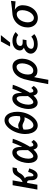

<svg xmlns="http://www.w3.org/2000/svg" viewBox="1566 -2416 1095 4266"><g transform="rotate(-90 2113.0 -283.5)"><path d="M242 -132V-142.5Q241.5 -167 239.2 -184Q237 -201 228 -214Q219 -227 200.5 -227H181L141 0H33.5L130.5 -550H238L199 -328.5Q234 -339.5 264.8 -366Q295.5 -392.5 317.5 -435Q341 -475.5 360.8 -499.2Q380.5 -523 410.5 -536.8Q440.5 -550.5 486 -550.5H526L509.5 -456.5H495Q457.5 -456.5 431.8 -433.5Q406 -410.5 387.5 -370.5Q373.5 -346.5 346.8 -320.2Q320 -294 282 -277Q303 -266.5 312.5 -247.5Q322 -228.5 324 -197.5Q325.5 -188.5 325.8 -175.5Q326 -162.5 326 -150Q326 -119 330.5 -103.5Q335 -88 351 -88Q374.5 -88 392.8 -120.2Q411 -152.5 425.5 -205L504.5 -180Q481.5 -99.5 442.8 -47.2Q404 5 347.5 5Q307.5 5 283.5 -16.2Q259.5 -37.5 250 -68.8Q240.5 -100 242 -132Z M624 -194.5Q624 -236.5 632 -281.5Q646.5 -365 679.5 -427.2Q712.5 -489.5 758.2 -523Q804 -556.5 856 -556.5Q908.5 -556.5 937.8 -525Q967 -493.5 975 -436Q982.5 -402.5 983.5 -337.5Q1009 -390 1034.5 -452Q1060 -514 1073 -554L1162.5 -546Q1136 -462 1093 -369.5Q1050 -277 1006 -201.5L985.5 -170Q988.5 -129 997 -109.2Q1005.5 -89.5 1025 -89.5Q1043 -89.5 1060 -102.5Q1077 -115.5 1090 -135.5L1136.5 -81.5Q1111.5 -45 1081 -19.8Q1050.5 5.5 1012.5 5.5Q979 5.5 956.2 -18Q933.5 -41.5 922 -86.5Q840.5 6.5 764.5 6.5Q721.5 6.5 689.8 -18.2Q658 -43 641 -88.2Q624 -133.5 624 -194.5ZM720 -202Q720 -152.5 735.2 -121.8Q750.5 -91 775.5 -91Q803 -91 838.8 -123.2Q874.5 -155.5 910.5 -208.5Q910 -228.5 910 -277.5Q909.5 -312 909 -345.2Q908.5 -378.5 906.5 -393Q903 -421.5 890 -441Q877 -460.5 858 -460.5Q832 -460.5 805.5 -436.2Q779 -412 757.5 -367.2Q736 -322.5 725.5 -263Q720 -229 720 -202Z M1267.5 -269Q1267.5 -313.5 1276 -363.5Q1292.5 -456 1336.2 -540.5Q1380 -625 1442.2 -677.5Q1504.5 -730 1573.5 -730Q1633.5 -730 1676 -692Q1718.5 -654 1740.2 -589.8Q1762 -525.5 1762 -447.5Q1762 -397.5 1753 -346.5Q1737 -252.5 1693 -171.2Q1649 -90 1587.2 -41.2Q1525.5 7.5 1459.5 7.5Q1401 7.5 1357.5 -28.5Q1314 -64.5 1290.8 -127.5Q1267.5 -190.5 1267.5 -269ZM1640 -286.5Q1622 -283.5 1607 -283.5Q1582.5 -283.5 1564.5 -289.8Q1546.5 -296 1522.5 -308.5Q1501 -319.5 1485.5 -325Q1470 -330.5 1450.5 -330.5Q1415 -330.5 1368 -308Q1366 -279 1366 -265.5Q1366 -213 1377.5 -172.8Q1389 -132.5 1410.8 -110.2Q1432.5 -88 1462.5 -88Q1495 -88 1528.5 -111.8Q1562 -135.5 1591.2 -180.2Q1620.5 -225 1640 -286.5ZM1458 -426.5Q1477.5 -426.5 1493.2 -420.8Q1509 -415 1530.5 -403.5Q1554 -391 1571 -385Q1588 -379 1610.5 -379Q1634 -379 1662.5 -387.5Q1668.5 -429.5 1668.5 -467Q1668.5 -518.5 1657.5 -557.8Q1646.5 -597 1624.8 -619Q1603 -641 1572 -641Q1534 -641 1497.2 -610.8Q1460.5 -580.5 1431.2 -527.5Q1402 -474.5 1385 -408Q1426 -426.5 1458 -426.5Z M1824 -194.5Q1824 -236.5 1832 -281.5Q1846.5 -365 1879.5 -427.2Q1912.5 -489.5 1958.2 -523Q2004 -556.5 2056 -556.5Q2108.5 -556.5 2137.8 -525Q2167 -493.5 2175 -436Q2182.5 -402.5 2183.5 -337.5Q2209 -390 2234.5 -452Q2260 -514 2273 -554L2362.5 -546Q2336 -462 2293 -369.5Q2250 -277 2206 -201.5L2185.5 -170Q2188.5 -129 2197 -109.2Q2205.5 -89.5 2225 -89.5Q2243 -89.5 2260 -102.5Q2277 -115.5 2290 -135.5L2336.5 -81.5Q2311.5 -45 2281 -19.8Q2250.5 5.5 2212.5 5.5Q2179 5.5 2156.2 -18Q2133.5 -41.5 2122 -86.5Q2040.5 6.5 1964.5 6.5Q1921.5 6.5 1889.8 -18.2Q1858 -43 1841 -88.2Q1824 -133.5 1824 -194.5ZM1920 -202Q1920 -152.5 1935.2 -121.8Q1950.5 -91 1975.5 -91Q2003 -91 2038.8 -123.2Q2074.5 -155.5 2110.5 -208.5Q2110 -228.5 2110 -277.5Q2109.5 -312 2109 -345.2Q2108.5 -378.5 2106.5 -393Q2103 -421.5 2090 -441Q2077 -460.5 2058 -460.5Q2032 -460.5 2005.5 -436.2Q1979 -412 1957.5 -367.2Q1936 -322.5 1925.5 -263Q1920 -229 1920 -202Z M2376 240 2415.5 38.5 2424.5 -9Q2440 -92 2454.5 -161.2Q2469 -230.5 2488 -297.5Q2512.5 -380.5 2554.5 -438Q2596.5 -495.5 2651.2 -524.2Q2706 -553 2768.5 -553Q2822 -553 2861.2 -525Q2900.5 -497 2921.2 -448.5Q2942 -400 2942 -339.5Q2942 -307.5 2936 -274.5Q2921 -189 2881.8 -126.8Q2842.5 -64.5 2788.8 -31.8Q2735 1 2676.5 1Q2633 1 2605 -9.2Q2577 -19.5 2561.8 -34.8Q2546.5 -50 2533 -72.5Q2527.5 -53.5 2521.2 -22.8Q2515 8 2505.5 63Q2486 172.5 2472 244ZM2833 -285.5Q2838 -316.5 2838 -339.5Q2838 -394 2817.2 -428.2Q2796.5 -462.5 2758.5 -462.5Q2721.5 -462.5 2687.2 -436.2Q2653 -410 2628.5 -365.8Q2604 -321.5 2595 -270Q2589 -236.5 2589 -208Q2589 -152 2611.8 -121.5Q2634.5 -91 2679 -91Q2715 -91 2746.2 -115Q2777.5 -139 2800 -183Q2822.5 -227 2833 -285.5Z M3108.5 -42Q3053.5 -87 3053.5 -145.5Q3053.5 -158.5 3055.5 -169Q3063.5 -212 3096.2 -245.2Q3129 -278.5 3186 -300.5Q3156.5 -314 3140.5 -336.2Q3124.5 -358.5 3124.5 -389Q3124.5 -399 3127 -413Q3133 -445 3151.8 -472Q3170.5 -499 3199.5 -518Q3255 -554 3341.5 -554Q3372.5 -554 3395 -549.8Q3417.5 -545.5 3439 -538Q3487.5 -521 3533.5 -483.5L3467 -426Q3419.5 -466.5 3346 -466.5Q3295.5 -466.5 3263.2 -446.8Q3231 -427 3225.5 -389Q3225 -384 3224.5 -378.5Q3224.5 -352 3245.5 -339.2Q3266.5 -326.5 3308.5 -326.5H3368.5L3353.5 -242H3294.5Q3263 -242 3234.2 -230.5Q3205.5 -219 3186.2 -198Q3167 -177 3162.5 -150Q3161.5 -142 3161.5 -138Q3161.5 -107.5 3189.2 -91.8Q3217 -76 3267.5 -76Q3365 -76 3431 -135L3488 -68Q3447 -31.5 3388 -12.2Q3329 7 3263.5 7Q3213.5 7 3176.5 -4.8Q3139.5 -16.5 3108.5 -42ZM3212 -606 3325 -811H3465L3300.5 -606Z M3636 -216.5Q3636 -249 3641.5 -278Q3655.5 -357.5 3699.5 -419Q3743.5 -480.5 3810 -516.2Q3876.5 -552 3956.5 -556Q3992.5 -557.5 4052.5 -564.8Q4112.5 -572 4197 -583L4226 -586.5L4215.5 -485Q4103.5 -497.5 4027.5 -501.5Q4129.5 -446.5 4129.5 -325.5Q4129.5 -296.5 4123.5 -262Q4110 -184 4071.8 -122.2Q4033.5 -60.5 3975.5 -25.2Q3917.5 10 3848 10Q3784 10 3736 -19Q3688 -48 3662 -99.2Q3636 -150.5 3636 -216.5ZM4014.5 -281Q4019.5 -309 4019.5 -335.5Q4019.5 -392.5 3995.8 -425.5Q3972 -458.5 3928.5 -458.5Q3888.5 -458.5 3851.8 -432.8Q3815 -407 3789 -362.5Q3763 -318 3753.5 -264Q3749 -238.5 3749 -215Q3749 -175 3761 -143.8Q3773 -112.5 3795.2 -95Q3817.5 -77.5 3846.5 -77.5Q3884.5 -77.5 3919.2 -104.2Q3954 -131 3979.2 -177.5Q4004.5 -224 4014.5 -281Z"/></g></svg>

Font: JuliaMono SemiBold
Style: Italic
Weight: 600
Italic angle: -9°
Monospace: yes
Designer: cormullion
Foundry: corm
Version: Version 0.056; ttfautohint (v1.8.4)